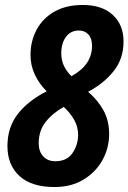

<svg xmlns="http://www.w3.org/2000/svg" viewBox="-20 -744 518 774"><path d="M199 10Q107 10 58.5 -34.5Q10 -79 10 -155Q10 -230 51 -283.5Q92 -337 168 -376Q138 -406 120.5 -443Q103 -480 103 -522Q103 -579 128 -625Q153 -671 200 -697.5Q247 -724 314 -724Q391 -724 434.5 -684Q478 -644 478 -577Q478 -507 438 -457Q398 -407 335 -374Q375 -340 397.5 -298.5Q420 -257 420 -204Q420 -148 393.5 -99.5Q367 -51 317.5 -20.5Q268 10 199 10ZM268 -437Q351 -482 351 -559Q351 -589 336.5 -605Q322 -621 298 -621Q265 -621 246 -595.5Q227 -570 227 -529Q227 -500 238.5 -477Q250 -454 268 -437ZM203 -94Q249 -94 271.5 -126Q294 -158 295 -199Q295 -233 279 -261Q263 -289 237 -313Q192 -288 164 -252.5Q136 -217 136 -166Q136 -134 154 -114Q172 -94 203 -94Z"/></svg>

Font: Noto Sans Condensed
Style: Bold Italic
Weight: 700
Width: 3
Italic angle: -12°
Designer: Monotype Design Team
Foundry: Monotype Imaging Inc.
Version: Version 2.013; ttfautohint (v1.8.4.7-5d5b)